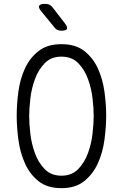

<svg xmlns="http://www.w3.org/2000/svg" viewBox="-20 -970 640 1000"><path d="M300 -55Q354 -55 387 -89Q420 -123 438 -172Q456 -221 462 -274.5Q468 -328 468 -367Q468 -405 462 -457.5Q456 -510 438 -559Q420 -608 387 -641.5Q354 -675 300 -675Q246 -675 213 -641Q180 -607 162 -558Q144 -509 138 -456Q132 -403 132 -365Q132 -327 138 -274Q144 -221 162 -172Q180 -123 213 -89Q246 -55 300 -55ZM300 10Q226 10 180.5 -26.5Q135 -63 110 -119Q85 -175 76 -241Q67 -307 67 -367Q67 -425 75.5 -490.5Q84 -556 109 -611.5Q134 -667 180 -703.5Q226 -740 300 -740Q374 -740 419.5 -704Q465 -668 490 -613Q515 -558 524 -492.5Q533 -427 533 -369Q533 -308 524 -241.5Q515 -175 489.5 -119Q464 -63 418.5 -26.5Q373 10 300 10ZM300 -810Q289 -810 279.5 -814Q270 -818 263 -828L195 -911Q179 -930 184 -940Q189 -950 215 -950Q228 -950 237.5 -945.5Q247 -941 255 -930L319 -847Q333 -828 328.5 -819Q324 -810 300 -810Z"/></svg>

Font: Maple Mono ExtraLight
Style: Regular
Weight: 275
Monospace: yes
Designer: subframe7536
Version: Version 7.000